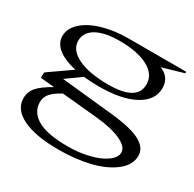

<svg xmlns="http://www.w3.org/2000/svg" viewBox="-155 -599 1048 1038"><g transform="rotate(30 368.5 -80.0)"><path d="M44.9 -268.1Q44.9 -315.4 86.4 -353.8Q127.9 -392.1 200.2 -413.6Q272.5 -435.1 360.8 -435.1H720.2L722.2 -425.8L589.8 -387.2Q654.8 -361.3 654.8 -293.9Q654.8 -217.8 573.7 -173.8Q492.7 -129.9 351.1 -129.9Q304.7 -129.9 256.8 -134.8L164.1 -68.8L490.2 -35.2Q614.7 -22 669.9 8.5Q725.1 39.1 725.1 86.9Q725.1 145 669.9 188.5Q614.7 231.9 527.1 253.4Q439.5 274.9 334 274.9Q188.5 274.9 109.6 236.1Q30.8 197.3 30.8 127.9Q30.8 87.4 56.9 57.9Q83 28.3 144 -5.9L57.1 -14.2L58.1 -47.9L196.8 -145Q124 -161.1 84.5 -192.6Q44.9 -224.1 44.9 -268.1ZM118.2 102.1Q118.2 164.1 178.5 199.5Q238.8 234.9 368.2 234.9Q437 234.9 498.5 219.7Q560.1 204.6 598.1 177.5Q636.2 150.4 636.2 118.2Q636.2 83 579.1 56.6Q522 30.3 424.8 21L203.1 0Q157.2 24.9 137.7 48.1Q118.2 71.3 118.2 102.1ZM131.8 -291Q131.3 -231 201.4 -197.5Q271.5 -164.1 390.1 -164.1Q571.3 -164.1 569.8 -269Q569.3 -330.6 504.4 -365.2Q439.5 -399.9 328.1 -399.9Q234.9 -399.9 183.8 -371.1Q132.8 -342.3 131.8 -291Z"/></g></svg>

Font: Halibut Exp
Style: Regular
Weight: 400
Width: 7
Designer: Matteo Maggi
Foundry: Collletttivo
Version: Version 3.080 | FøM Fix